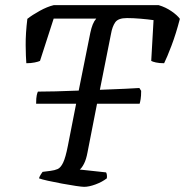

<svg xmlns="http://www.w3.org/2000/svg" viewBox="-20 -724 717 744"><path d="M306 0Q298 0 274 -3.5Q250 -7 220.5 -12.5Q191 -18 166 -23.5Q141 -29 131 -33Q134 -42 138.5 -48.5Q143 -55 145 -58L176 -62Q192 -64 203.5 -69Q215 -74 224.5 -93.5Q234 -113 243 -159L275 -322H120Q120 -345 122.5 -355.5Q125 -366 127 -369Q153 -369 195.5 -370Q238 -371 285 -373L330 -597Q334 -616 339.5 -629.5Q345 -643 353 -652H188L135 -488Q129 -485 114.5 -482Q100 -479 82 -479Q80 -503 79.5 -548.5Q79 -594 86 -651Q105 -666 134 -682Q163 -698 188 -704H595Q622 -696 644.5 -680.5Q667 -665 677 -651Q662 -593 644.5 -547Q627 -501 616 -479Q597 -479 584 -482Q571 -485 566 -488L575 -646Q554 -649 525 -651.5Q496 -654 472 -654Q438 -654 426.5 -637.5Q415 -621 410 -592L367 -376Q422 -378 465 -380Q508 -382 520 -383L527 -372Q527 -352 525 -340Q523 -328 521 -322H356L319 -133Q314 -106 305.5 -89.5Q297 -73 289 -67L391 -56Q393 -53 394 -47Q395 -41 394 -33Q376 -19 350.5 -9.5Q325 0 306 0Z"/></svg>

Font: Texturina
Style: Italic
Weight: 400
Italic angle: -11°
Designer: Guillermo Torres Carreño
Foundry: Omnibus-Type
Version: Version 1.002; ttfautohint (v1.8.3)